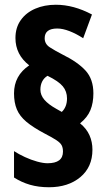

<svg xmlns="http://www.w3.org/2000/svg" viewBox="-20 -779 452 808"><path d="M39 -386Q39 -461 103 -504Q45 -549 45 -619Q45 -663 67.5 -694.5Q90 -726 128.5 -742.5Q167 -759 215 -759Q290 -759 367 -718L330 -618Q301 -637 272.5 -648Q244 -659 221 -659Q168 -659 168 -618Q168 -594 189.5 -580Q211 -566 244 -549Q307 -518 340 -482Q373 -446 373 -386Q373 -346 360.5 -315.5Q348 -285 317 -260Q344 -238 356.5 -210Q369 -182 369 -149Q369 -76 318 -33.5Q267 9 186 9Q142 9 106 -1.5Q70 -12 39 -32V-143Q59 -130 85 -118Q111 -106 136.5 -99Q162 -92 180 -92Q245 -92 245 -141Q245 -157 239.5 -167.5Q234 -178 217.5 -189Q201 -200 168 -217Q119 -243 91 -266.5Q63 -290 51 -318.5Q39 -347 39 -386ZM150 -402Q150 -379 166.5 -359.5Q183 -340 217 -321L240 -308Q262 -329 262 -365Q262 -394 244.5 -415.5Q227 -437 180 -460Q165 -451 157.5 -436Q150 -421 150 -402Z"/></svg>

Font: Noto Sans Gurmukhi ExtraCondensed ExtraBold
Style: Regular
Weight: 800
Width: 2
Designer: Jelle Bosma - Monotype Design Team
Foundry: Monotype Imaging Inc.
Version: Version 2.004; ttfautohint (v1.8.4.7-5d5b)